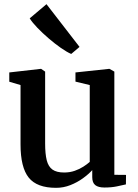

<svg xmlns="http://www.w3.org/2000/svg" viewBox="-20 -890 660 921"><path d="M481 9.5Q451.5 9.5 437 -2Q422.5 -13.5 422.5 -40V-74Q405 -54.5 377.8 -34.8Q350.5 -15 317.5 -2Q284.5 11 249 11Q157 11 117.8 -38Q78.5 -87 78.5 -197.5V-482L24.5 -498V-542.5L174 -559.5H177.5L196.5 -546.5V-201.5Q196.5 -152 204.2 -121.2Q212 -90.5 231.8 -76.5Q251.5 -62.5 287.5 -62.5Q315.5 -62.5 338.8 -70.8Q362 -79 380.2 -90.8Q398.5 -102.5 410.5 -113.5V-482L342 -498.5V-542.5L501.5 -559.5H505.5L528.5 -546.5V-51.5L584.5 -51L584 -5.5Q567 -1.5 541 4Q515 9.5 481 9.5ZM321 -631.5Q301 -640 272.2 -660Q243.5 -680 213.5 -705.8Q183.5 -731.5 159 -757Q134.5 -782.5 122.5 -802L203 -870L361.5 -665L322 -631.5Z"/></svg>

Font: Merriweather 36pt SemiBold
Style: Regular
Weight: 600
Version: Version 2.100